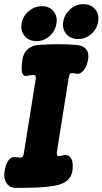

<svg xmlns="http://www.w3.org/2000/svg" viewBox="-49 -898 499 935"><path d="M29.2 17Q-2.4 17 -17.6 -6.7Q-32.8 -30.4 -27 -62Q-21.6 -97.6 -9 -115.6Q3.6 -133.6 20.4 -133Q29.6 -133.2 36.5 -132.1Q43.4 -131 51.4 -130Q59 -130.2 62.5 -137.1Q66 -144 67 -151L125 -513Q127 -522.8 123.7 -528Q120.4 -533.2 113.6 -532.8Q106.6 -532.4 98.9 -531.5Q91.2 -530.6 83.8 -529Q67.8 -525.8 61.8 -536.9Q55.8 -548 56.5 -567.4Q57.2 -586.8 60.4 -608.8Q65.4 -641 86.7 -658.9Q108 -676.8 137.4 -679Q232.4 -686.6 324.2 -679Q354.4 -676.8 369.9 -658.7Q385.4 -640.6 380 -608Q374.6 -575.8 358.4 -555.6Q342.2 -535.4 323.6 -539Q318.4 -540 313 -540.8Q307.6 -541.6 299.6 -542Q293.4 -542.4 290.4 -535.4Q287.4 -528.4 285.8 -521L228.2 -159Q227 -148.6 229.2 -142.8Q231.4 -137 237 -137.4Q243.2 -138.2 251.6 -140.4Q260 -142.6 268.2 -143Q288.2 -144.2 298.8 -123.7Q309.4 -103.2 303 -62Q297.8 -34 274.9 -16.5Q252 1 217 6.4Q169.2 14 122.2 15.5Q75.2 17 29.2 17ZM129.3 -697.8Q92.6 -697.8 71.4 -722.1Q50.2 -746.4 56 -783.2Q61.8 -818.6 90.4 -843.2Q118.9 -867.8 155.6 -867.8Q191 -867.8 211.4 -843.2Q231.8 -818.6 226 -783.2Q220.2 -746.4 192.4 -722.1Q164.5 -697.8 129.3 -697.8ZM331.4 -707.8Q294.6 -707.8 273.9 -732.1Q253.2 -756.4 259 -793Q265.2 -828.6 293 -853.2Q320.8 -877.8 357.6 -877.8Q393 -877.8 414.1 -853.2Q435.2 -828.6 429 -793Q423.2 -756.4 395 -732.1Q366.8 -707.8 331.4 -707.8Z"/></svg>

Font: Winky Sans
Style: Italic
Weight: 400
Italic angle: -8.97852°
Designer: Simon Atzbach
Foundry: typofactur
Version: Version 1.205